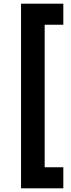

<svg xmlns="http://www.w3.org/2000/svg" viewBox="-20 -800 383 1040"><path d="M222 -666V106H323V220H94V-780H323V-666Z"/></svg>

Font: Jost* Semi
Style: Regular
Weight: 600
Version: Version 3.7